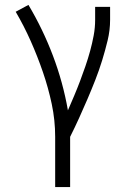

<svg xmlns="http://www.w3.org/2000/svg" viewBox="-20 -558 540 783"><path d="M205 205V0Q205 -68 191 -134Q177 -200 155 -264Q133 -328 105.5 -390Q78 -452 44 -510L96 -538Q155 -439 196 -330.5Q237 -222 257 -108Q270 -138 282.5 -167.5Q295 -197 306.5 -227.5Q318 -258 328.5 -288.5Q339 -319 347.5 -350Q356 -381 362 -413Q368 -445 368 -477V-530H429V-477Q429 -435 419 -393.5Q409 -352 396.5 -311.5Q384 -271 368.5 -231.5Q353 -192 336.5 -153.5Q320 -115 302.5 -76.5Q285 -38 266 0V205Z"/></svg>

Font: Iosevka Slab Light
Style: Regular
Weight: 300
Monospace: yes
Designer: Belleve Invis
Foundry: Belleve Invis
Version: Version 11.1.0; ttfautohint (v1.8.3)